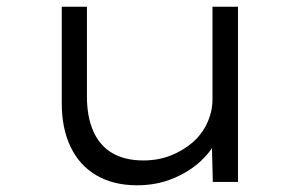

<svg xmlns="http://www.w3.org/2000/svg" viewBox="-20 -542 891 572"><path d="M388 10Q318 10 267.5 -19.5Q217 -49 190.5 -104Q164 -159 164 -234V-522H239V-254Q239 -194 258 -151Q277 -108 314.5 -86Q352 -64 407 -64Q451 -64 488 -78.5Q525 -93 553 -117Q581 -141 597 -175Q613 -209 613 -246V-522H689V0H614L611 -120L625 -126Q612 -94 578.5 -62.5Q545 -31 496 -10.5Q447 10 388 10Z"/></svg>

Font: Lexend Peta Light
Style: Regular
Weight: 300
Version: Version 1.007